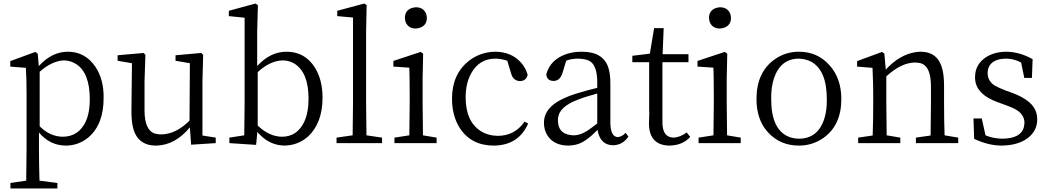

<svg xmlns="http://www.w3.org/2000/svg" viewBox="-20 -808 5921 1084"><path d="M199 -435 193 -505 180 -515 38 -463V-432L126 -425C129 -384 130 -334 130 -275V33C130 74 129 134 128 212L39 225V256H304V225L203 212C201 153 200 92 200 31V-60C241 -11 291 13 350 14C400 14 443 -2 480 -33C537 -82 565 -156 565 -255C566 -324 551 -382 520 -429C481 -487 429 -516 364 -516C303 -516 248 -489 199 -435ZM204 -95V-403C251 -444 297 -466 342 -467C366 -466 388 -460 409 -447C461 -414 487 -347 487 -247C487 -199 480 -158 465 -124C438 -65 394 -36 333 -36C286 -37 243 -56 204 -95Z M1198 -31 1123 -43V-350L1127 -498L1116 -509L971 -496V-465L1052 -451L1050 -127C999 -76 946 -50 890 -49C877 -49 865 -51 854 -54C815 -67 796 -111 796 -186V-350L801 -498L791 -509L644 -496V-465L725 -451L722 -180C722 -149 724 -121 729 -97C744 -23 788 14 861 14C932 13 996 -21 1052 -89L1059 9L1198 0Z M1432 -435V-629L1436 -779L1422 -788L1272 -747V-717L1361 -708V-223C1361 -175 1360 -115 1359 -44L1275 -31V0L1426 10L1433 -63C1476 -12 1527 13 1586 14C1637 13 1682 -4 1720 -38C1774 -89 1801 -162 1801 -257C1801 -325 1786 -382 1757 -428C1719 -487 1666 -516 1598 -516C1536 -516 1481 -489 1432 -435ZM1435 -99V-401C1482 -444 1529 -466 1576 -467C1600 -467 1622 -461 1642 -449C1695 -416 1722 -350 1722 -251C1722 -200 1714 -156 1698 -121C1671 -64 1629 -36 1571 -36C1523 -37 1478 -58 1435 -99Z M2137 -31 2049 -44C2048 -120 2047 -180 2047 -223V-629L2050 -779L2036 -788L1884 -747V-717L1973 -709V-223C1973 -180 1972 -121 1971 -44L1880 -31V0H2137Z M2327 -647C2336 -647 2344 -649 2353 -652C2378 -662 2390 -680 2390 -707C2390 -716 2388 -724 2385 -732C2375 -755 2356 -767 2327 -767C2319 -766 2311 -765 2303 -762C2278 -753 2266 -734 2266 -707C2266 -698 2268 -690 2271 -681C2282 -658 2300 -647 2327 -647ZM2445 -31 2368 -44C2367 -115 2366 -175 2366 -223V-366L2369 -505L2355 -515L2201 -464V-432L2291 -426C2292 -393 2293 -344 2293 -277V-223C2293 -175 2292 -115 2291 -44L2207 -31V0H2445Z M2962 -111 2941 -121C2940 -120 2938 -118 2937 -115C2901 -66 2852 -41 2789 -41C2752 -42 2720 -51 2691 -70C2636 -107 2609 -170 2609 -258C2609 -310 2619 -355 2639 -392C2670 -449 2716 -477 2778 -477C2798 -477 2820 -473 2844 -465L2866 -392C2874 -365 2891 -351 2916 -350C2940 -351 2954 -363 2959 -386C2952 -411 2940 -433 2923 -453C2886 -495 2837 -516 2775 -516C2718 -515 2668 -497 2624 -462C2563 -412 2532 -342 2532 -251C2532 -186 2547 -130 2576 -85C2619 -19 2683 14 2768 14C2861 13 2926 -28 2962 -111Z M3528 -37 3512 -58C3498 -43 3483 -35 3468 -34C3442 -35 3428 -60 3426 -108V-340C3426 -375 3422 -404 3414 -428C3394 -487 3344 -516 3265 -516C3234 -516 3205 -512 3178 -503C3117 -482 3079 -444 3064 -388C3065 -387 3065 -385 3065 -383C3068 -362 3082 -351 3107 -351C3130 -352 3146 -366 3155 -394L3177 -466C3197 -473 3220 -477 3245 -477C3272 -476 3293 -472 3308 -464C3337 -448 3352 -408 3352 -343V-312C3317 -304 3273 -292 3222 -276C3181 -262 3148 -247 3123 -231C3075 -200 3051 -162 3051 -115C3051 -89 3057 -66 3069 -46C3093 -6 3134 14 3191 14C3208 13 3225 11 3241 6C3272 -3 3310 -30 3354 -75C3355 -70 3356 -64 3357 -58C3370 -11 3398 12 3443 12C3478 11 3506 -5 3528 -37ZM3352 -280V-111C3337 -99 3323 -89 3312 -81C3278 -56 3247 -44 3220 -44C3212 -44 3205 -45 3198 -46C3153 -53 3130 -80 3130 -129C3130 -134 3130 -139 3131 -144C3136 -185 3173 -219 3242 -245C3270 -256 3307 -268 3352 -280Z M3877 -35 3857 -60C3831 -41 3806 -32 3783 -31C3742 -32 3721 -59 3720 -113V-457H3867V-502H3721L3727 -649H3673L3649 -505L3550 -493V-457H3645V-194C3646 -180 3646 -163 3645 -142C3644 -127 3644 -116 3644 -109C3645 -28 3684 13 3760 14C3809 13 3848 -3 3877 -35Z M4044 -647C4053 -647 4061 -649 4070 -652C4095 -662 4107 -680 4107 -707C4107 -716 4105 -724 4102 -732C4092 -755 4073 -767 4044 -767C4036 -766 4028 -765 4020 -762C3995 -753 3983 -734 3983 -707C3983 -698 3985 -690 3988 -681C3999 -658 4017 -647 4044 -647ZM4162 -31 4085 -44C4084 -115 4083 -175 4083 -223V-366L4086 -505L4072 -515L3918 -464V-432L4008 -426C4009 -393 4010 -344 4010 -277V-223C4010 -175 4009 -115 4008 -44L3924 -31V0H4162Z M4491 14C4542 14 4589 -1 4630 -30C4697 -78 4730 -151 4730 -249C4730 -328 4707 -392 4662 -441C4617 -491 4560 -516 4491 -516C4439 -516 4392 -501 4351 -471C4284 -422 4251 -348 4251 -249C4251 -172 4272 -109 4315 -62C4361 -11 4420 14 4491 14ZM4491 -25C4470 -25 4451 -29 4433 -36C4367 -63 4334 -134 4334 -249C4333 -294 4339 -334 4350 -367C4375 -440 4422 -477 4491 -477C4516 -476 4540 -470 4561 -459C4619 -426 4648 -356 4648 -249C4649 -207 4644 -170 4634 -138C4610 -63 4562 -25 4491 -25Z M5390 -31 5313 -44C5311 -97 5310 -157 5310 -223V-324C5310 -359 5307 -390 5301 -415C5285 -482 5244 -516 5177 -516C5169 -516 5161 -515 5152 -514C5090 -505 5033 -472 4981 -415L4973 -505L4960 -515L4819 -463V-432L4906 -425C4909 -364 4910 -315 4910 -276V-223C4910 -158 4909 -98 4907 -43L4825 -31V0H5063V-31L4986 -44C4985 -115 4984 -175 4984 -223V-377C5040 -428 5093 -454 5144 -455C5159 -455 5173 -453 5184 -449C5219 -435 5236 -392 5236 -320V-223C5236 -174 5235 -114 5234 -43L5151 -31V0H5390Z M5694 -284 5655 -298C5630 -308 5610 -317 5596 -325C5569 -342 5556 -366 5556 -396C5556 -404 5557 -412 5559 -420C5571 -458 5606 -477 5663 -477C5692 -476 5719 -469 5745 -455L5763 -368H5806L5810 -474C5762 -501 5713 -515 5663 -516C5619 -516 5581 -506 5550 -487C5507 -460 5485 -422 5485 -373C5485 -367 5485 -361 5486 -354C5493 -300 5535 -259 5613 -231L5662 -213C5683 -206 5700 -198 5713 -191C5747 -172 5764 -146 5764 -114C5763 -107 5762 -99 5761 -92C5750 -47 5708 -25 5636 -25C5603 -26 5572 -32 5544 -44L5523 -139H5476L5480 -24C5533 1 5585 14 5636 14C5688 13 5732 3 5767 -18C5813 -46 5836 -85 5836 -134C5836 -145 5835 -156 5832 -167C5821 -215 5775 -254 5694 -284Z"/></svg>

Font: Noto Serif Tangut
Style: Regular
Weight: 400
Designer: YANG Xicheng
Foundry: Liu Zhao Studio
Version: Version 2.169